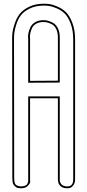

<svg xmlns="http://www.w3.org/2000/svg" viewBox="-20 -813 467 1028"><path d="M290 -381V-612Q290 -640 280.5 -658.5Q271 -677 256 -684Q241 -691 232 -693Q223 -695 214 -695H212Q189 -695 173 -685.5Q157 -676 151 -661.5Q145 -647 142.5 -636Q140 -625 140 -614L141 -608V-380ZM214 -793H218Q231 -793 246 -791Q261 -789 287 -778Q313 -767 332.5 -748.5Q352 -730 367 -691.5Q382 -653 382 -602V147Q382 167 373 178.5Q364 190 356.5 192.5Q349 195 341 195H339Q317 195 305 184Q293 173 292 162L290 151V-287H141V151Q142 156 141 163.5Q140 171 128 183Q116 195 92 195H91Q84 195 76 193.5Q68 192 57.5 182Q47 172 47 154L46 144L45 -600V-607Q45 -623 47 -640.5Q49 -658 59 -687.5Q69 -717 85.5 -738.5Q102 -760 135.5 -776.5Q169 -793 214 -793ZM300 -371 131 -370V-606Q130 -610 130 -614Q130 -625 132.5 -637.5Q135 -650 142.5 -666.5Q150 -683 168 -694Q186 -705 212 -705H214Q223 -705 234 -702.5Q245 -700 261.5 -692Q278 -684 289 -663.5Q300 -643 300 -612ZM214 -783Q171 -783 139.5 -767.5Q108 -752 92.5 -732Q77 -712 68 -684Q59 -656 57 -639.5Q55 -623 55 -607V-600L56 143L57 154Q57 164 61 171Q65 178 71.5 180.5Q78 183 82.5 184Q87 185 91 185H92Q105 185 114 181.5Q123 178 126 172Q129 166 130 162Q131 158 131 154V152V-297H300V151Q300 153 300 155Q300 157 302.5 163Q305 169 308.5 173.5Q312 178 320 181.5Q328 185 339 185H341Q372 185 372 147V-602Q372 -651 358 -687.5Q344 -724 325.5 -741.5Q307 -759 282.5 -769Q258 -779 244.5 -781Q231 -783 218 -783Z"/></svg>

Font: Soda Fountain
Style: Outline
Weight: 400
Version: Version 1.0